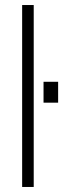

<svg xmlns="http://www.w3.org/2000/svg" viewBox="-20 -743 251 763"><path d="M68 0V-723H114V0ZM153 -335V-418H211V-335Z"/></svg>

Font: Archivo SemiCondensed Thin
Style: Regular
Weight: 250
Width: 4
Designer: Hector Gatti
Foundry: Omnibus-Type
Version: Version 2.001